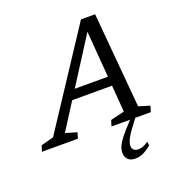

<svg xmlns="http://www.w3.org/2000/svg" viewBox="-227 -839 1133 1218"><g transform="rotate(-20 339.0 -230.0)"><path d="M200 -242 220 -304.5H552.5L532 -242ZM608 -62.5 683 -39.5 671 0H405.5L418 -39.5L511.5 -62L465.5 -644.5H485.5L113.5 -62L190.5 -39.5L179 0H-64L-51.5 -39.5L33.5 -62L456 -704.5H551.5ZM476 157.5Q476 174.5 486.8 184.5Q497.5 194.5 517.5 194.5Q532.5 194.5 547.2 189.5Q562 184.5 586 168.5L589 194.5Q555 222 530.5 232.8Q506 243.5 479 243.5Q446.5 243.5 429.8 226Q413 208.5 413 181.5Q413 164.5 419 146.8Q425 129 440.8 105.8Q456.5 82.5 485 50.5L549 -20H581.5L524 56.5Q505.5 81.5 495 100Q484.5 118.5 480.2 132.2Q476 146 476 157.5Z"/></g></svg>

Font: Newsreader 10pt
Style: Italic
Weight: 400
Italic angle: -17°
Version: Version 1.003